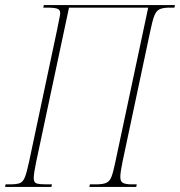

<svg xmlns="http://www.w3.org/2000/svg" viewBox="-38 -734 707 754"><path d="M-18 0 -16 -10H1Q26 -10 39 -14.5Q52 -19 59.5 -37.5Q67 -56 76 -98L186 -616Q194 -655 197.5 -673.5Q201 -692 191 -698Q181 -704 149 -704H132L134 -714H649L647 -704H628Q603 -704 589.5 -698Q576 -692 568.5 -673.5Q561 -655 553 -616L443 -98Q435 -59 434.5 -40.5Q434 -22 444.5 -16Q455 -10 480 -10H499L497 0H313L315 -10H340Q366 -10 379.5 -16Q393 -22 400 -40.5Q407 -59 415 -98L544 -704H233L104 -98Q95 -55 94.5 -36.5Q94 -18 105 -14Q116 -10 141 -10H166L164 0Z"/></svg>

Font: Noto Serif Display ExtraCondensed Thin
Style: Italic
Weight: 100
Width: 2
Italic angle: -12°
Designer: Monotype Design Team
Foundry: Monotype Imaging Inc.
Version: Version 2.009